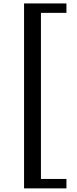

<svg xmlns="http://www.w3.org/2000/svg" viewBox="-20 -879 437 1095"><path d="M117.2 195.3H358.9V141.6H213.4V-805.7H358.9V-859.4H117.2Z"/></svg>

Font: Arbutus Slab
Style: Regular
Weight: 400
Designer: Karolina Lach
Foundry: Karolina Lach
Version: Version 1.001